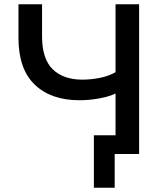

<svg xmlns="http://www.w3.org/2000/svg" viewBox="-20 -725 785 904"><path d="M520 159H422V-88H579V0H520ZM524 0V-285Q505 -275 477 -268Q449 -261 417.5 -257Q386 -253 355 -253Q220 -253 143.5 -326.5Q67 -400 67 -546V-705H178V-554Q178 -448 228 -399Q278 -350 368 -350Q407 -350 448.5 -358Q490 -366 524 -385V-705H635V0Z"/></svg>

Font: Nunito Sans 8pt SemiBold
Style: Regular
Weight: 600
Version: Version 3.101;gftools[0.9.27]